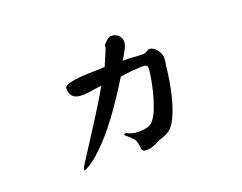

<svg xmlns="http://www.w3.org/2000/svg" viewBox="-96 -679 1193 948"><g transform="rotate(-20 500.0 -205.0)"><path d="M608.4 -452.1Q608.4 -435.5 595.7 -411.6Q583 -387.7 568.4 -365.2Q593.8 -366.2 621.6 -363.8Q649.4 -361.3 680.7 -361.3Q686.5 -361.3 695.8 -368.2Q705.1 -375 711.9 -375Q721.7 -375 731.9 -368.7Q742.2 -362.3 749.5 -352.5Q756.8 -342.8 761.7 -331.5Q766.6 -320.3 766.6 -310.5Q766.6 -300.8 765.1 -290Q763.7 -279.3 761.7 -268.6Q756.8 -220.7 748 -172.4Q739.3 -124 726.6 -82Q713.9 -40 697.8 -7.8Q681.6 24.4 663.1 39.1Q657.2 43.9 643.1 50.8Q628.9 57.6 603.5 65.4Q562.5 89.8 529.3 89.8Q516.6 89.8 511.7 85.4Q506.8 81.1 505.4 72.8Q503.9 64.5 502.9 53.7Q502 43 497.1 30.3Q495.1 24.4 487.8 16.6Q480.5 8.8 472.2 1.5Q463.9 -5.9 457.5 -11.2Q451.2 -16.6 451.2 -18.6Q450.2 -21.5 453.1 -22.9Q456.1 -24.4 460 -24.4H463.9Q474.6 -16.6 491.2 -12.7Q507.8 -8.8 524.4 -8.8Q543 -8.8 562.5 -12.2Q582 -15.6 594.7 -27.3Q615.2 -47.9 630.4 -86.4Q645.5 -125 655.8 -166Q666 -207 671.4 -240.7Q676.8 -274.4 676.8 -285.2Q676.8 -295.9 671.9 -300.8Q667 -305.7 649.4 -305.7H642.6Q618.2 -304.7 590.8 -302.2Q563.5 -299.8 533.2 -294.9Q425.8 -120.1 342.8 -29.8Q259.8 60.5 207 80.1Q206.1 79.1 206.1 76.2Q205.1 73.2 207.5 66.9Q210 60.5 219.7 45.9Q278.3 -45.9 330.6 -126.5Q382.8 -207 427.7 -286.1Q398.4 -281.2 375.5 -278.3Q352.5 -275.4 335.9 -273.4Q327.1 -273.4 314 -273.9Q300.8 -274.4 289.1 -279.3Q277.3 -284.2 269 -296.4Q260.7 -308.6 260.7 -331.1Q260.7 -345.7 285.6 -352.1Q310.5 -358.4 344.7 -361.3Q378.9 -364.3 415.5 -364.7Q452.1 -365.2 474.6 -367.2Q488.3 -399.4 497.6 -420.4Q506.8 -441.4 511.7 -455.1V-465.8Q511.7 -468.8 517.6 -473.6Q528.3 -485.4 537.1 -492.7Q545.9 -500 556.6 -500Q570.3 -500 580.1 -495.1Q589.8 -490.2 596.2 -482.9Q602.5 -475.6 605.5 -467.3Q608.4 -459 608.4 -452.1Z"/></g></svg>

Font: JasonHandwriting1
Style: Regular
Weight: 400
Version: Version 1.48.20